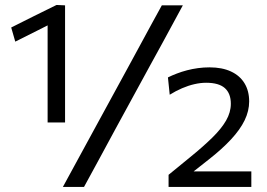

<svg xmlns="http://www.w3.org/2000/svg" viewBox="-20 -734 1049 754"><path d="M40 -570.5 24 -626Q69.5 -649 113.8 -671Q158 -693 202 -714.5L200 -651Q164.5 -633 124.8 -613Q85 -593 40 -570.5ZM167 -253Q167 -290 167 -324.2Q167 -358.5 167 -400V-540Q167 -576.5 167 -612.2Q167 -648 167 -683.5L202 -714.5L235.5 -713Q235.5 -674.5 235.5 -634.2Q235.5 -594 235.5 -552V-400Q235.5 -358.5 235.5 -324.2Q235.5 -290 235.5 -253ZM227 0Q257 -55 285.8 -108Q314.5 -161 352 -229.5L487 -477Q512.5 -524 533.8 -563.2Q555 -602.5 574.8 -638.8Q594.5 -675 615.5 -713H698Q677.5 -675 657.8 -638.8Q638 -602.5 616.8 -563.2Q595.5 -524 569.5 -477L434.5 -229.5Q397.5 -161 368.8 -108Q340 -55 310 0ZM642 0V-47.5Q663 -64.5 684.2 -82Q705.5 -99.5 727 -117Q777.5 -158 813.2 -193Q849 -228 867.8 -260.5Q886.5 -293 886.5 -326.5Q886.5 -367 863 -388Q839.5 -409 789.5 -409Q767.5 -409 743.5 -403.5Q719.5 -398 695 -387.5Q670.5 -377 646.5 -362L639.5 -430Q655.5 -438 674.5 -445.2Q693.5 -452.5 714.5 -458Q735.5 -463.5 757.8 -466.5Q780 -469.5 802.5 -469.5Q852.5 -469.5 887.2 -453.2Q922 -437 940.2 -407Q958.5 -377 958.5 -335.5Q958.5 -298.5 940.8 -261.8Q923 -225 887.5 -186.8Q852 -148.5 799 -107L721.5 -46L710.5 -61H786.5Q831.5 -61 877 -61Q922.5 -61 967 -61V0Z"/></svg>

Font: Commissioner Thin
Style: Regular
Weight: 400
Version: Version 1.000